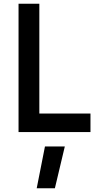

<svg xmlns="http://www.w3.org/2000/svg" viewBox="-20 -705 515 1025"><path d="M220 77H326L273 300H176ZM463 0H79V-685H190V-99H463Z"/></svg>

Font: TitilliumWeb-SemiBold
Style: SemiBold
Weight: 600
Version: Version 1.001;PS 57.000;hotconv 1.0.70;makeotf.lib2.5.55311